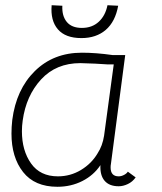

<svg xmlns="http://www.w3.org/2000/svg" viewBox="-20 -707 621 736"><path d="M500 -27Q488 -10 470 -1.5Q452 7 435 7Q399 7 381 -14Q363 -35 365 -74Q339 -35 295.5 -13Q252 9 200 9Q113 9 68.5 -47.5Q24 -104 24 -195Q24 -220 27 -247Q42 -364 113.5 -434.5Q185 -505 294 -505Q348 -505 411 -496H460L405 -77Q404 -73 404 -65Q404 -31 435 -31Q445 -31 455.5 -36.5Q466 -42 470 -49ZM416 -460Q400 -459 345 -463L288 -465Q195 -465 137.5 -402.5Q80 -340 67 -245Q64 -224 64 -204Q64 -130 99 -80.5Q134 -31 202 -31Q250 -31 290.5 -55.5Q331 -80 354 -119Q373 -148 379 -187ZM178 -687 219 -685Q217 -646 236 -623Q255 -600 294 -600Q333 -600 358.5 -623.5Q384 -647 392 -687L433 -685Q422 -624 385.5 -592.5Q349 -561 292 -561Q231 -561 202 -594.5Q173 -628 178 -687Z"/></svg>

Font: Bellota Light
Style: Italic
Weight: 300
Italic angle: -7.5°
Designer: Kemie Guaida
Foundry: Kemie Guaida
Version: Version 4.001